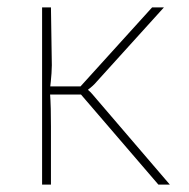

<svg xmlns="http://www.w3.org/2000/svg" viewBox="-20 -500 513 520"><path d="M424 -480 242 -279Q238 -274 231 -267.5Q224 -261 219 -258V-256Q224 -252 230.5 -244.5Q237 -237 242 -231L440 0H409L189 -256L392 -480ZM118 -480 120 -348Q121 -322 119.5 -301.5Q118 -281 115 -255Q117 -228 117.5 -205Q118 -182 118 -157V0H94V-480ZM218 -266V-244H103V-266Z"/></svg>

Font: Exo 2 Thin
Style: Regular
Weight: 250
Designer: Natanael Gama
Foundry: Natanael Gama
Version: Version 2.010